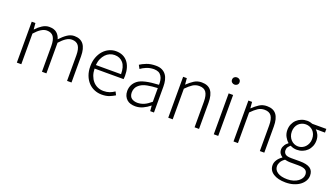

<svg xmlns="http://www.w3.org/2000/svg" viewBox="-78 -1424 4115 2350"><g transform="rotate(20 1979.0 -249.0)"><path d="M100 -533H148L155 -452H157Q193 -492 236.5 -519.5Q280 -547 325 -547Q389 -547 423.5 -517.5Q458 -488 472 -439Q517 -488 561 -517.5Q605 -547 652 -547Q812 -547 812 -341V0H754V-333Q754 -417 726 -456Q698 -495 639 -495Q603 -495 565.5 -471Q528 -447 485 -399V0H427V-333Q427 -417 399.5 -456Q372 -495 312 -495Q242 -495 158 -399V0H100Z M1208 13Q1157 13 1111.5 -6Q1066 -25 1032.5 -61Q999 -97 979.5 -148.5Q960 -200 960 -266Q960 -331 979.5 -383Q999 -435 1031.5 -471.5Q1064 -508 1106.5 -527.5Q1149 -547 1194 -547Q1291 -547 1345.5 -482Q1400 -417 1400 -299Q1400 -276 1397 -257H1019Q1020 -208 1034.5 -167.5Q1049 -127 1074.5 -97.5Q1100 -68 1135.5 -52Q1171 -36 1214 -36Q1257 -36 1291.5 -48.5Q1326 -61 1356 -82L1378 -39Q1346 -19 1306 -3Q1266 13 1208 13ZM1347 -303Q1347 -400 1306 -448.5Q1265 -497 1195 -497Q1162 -497 1132 -484Q1102 -471 1078.5 -446Q1055 -421 1039 -385Q1023 -349 1019 -303Z M1643 7Q1611 7 1582.5 -1Q1554 -9 1533 -28Q1512 -47 1500 -74Q1488 -101 1488 -138Q1489 -223 1556.5 -276.5Q1624 -330 1828 -340Q1829 -368 1824.5 -397.5Q1820 -427 1804.5 -451.5Q1789 -476 1766 -487Q1743 -498 1706 -499Q1651 -498 1608.5 -480Q1566 -462 1537 -440L1512 -486Q1527 -496 1548.5 -507Q1570 -518 1596 -528Q1622 -538 1651.5 -542.5Q1681 -547 1714 -547Q1762 -547 1794.5 -531Q1827 -515 1847.5 -487Q1868 -459 1877 -420.5Q1886 -382 1886 -338V0H1837L1831 -70H1829Q1788 -36 1741 -14.5Q1694 7 1643 7ZM1655 -42Q1700 -43 1740 -60.5Q1780 -78 1828 -119V-297Q1749 -293 1695 -282.5Q1641 -272 1607.5 -249Q1574 -226 1560 -198.5Q1546 -171 1546 -140Q1546 -113 1554.5 -93.5Q1563 -74 1578 -63.5Q1593 -53 1613 -47.5Q1633 -42 1655 -42Z M2072 -533H2120L2127 -452H2129Q2170 -492 2213 -519.5Q2256 -547 2311 -547Q2395 -547 2434 -495.5Q2473 -444 2473 -341V0H2415V-333Q2415 -417 2387.5 -456Q2360 -495 2298 -495Q2251 -495 2214 -471Q2177 -447 2130 -399V0H2072Z M2665 -533H2723V0H2665ZM2695 -658Q2675 -658 2660.5 -671Q2646 -684 2646 -704Q2646 -727 2660.5 -739.5Q2675 -752 2695 -752Q2715 -752 2729.5 -739.5Q2744 -727 2744 -704Q2744 -684 2729.5 -671Q2715 -658 2695 -658Z M2922 -533H2970L2977 -452H2979Q3020 -492 3063 -519.5Q3106 -547 3161 -547Q3245 -547 3284 -495.5Q3323 -444 3323 -341V0H3265V-333Q3265 -417 3237.5 -456Q3210 -495 3148 -495Q3101 -495 3064 -471Q3027 -447 2980 -399V0H2922Z M3690 254Q3590 254 3530 215Q3470 176 3470 108Q3470 73 3491.5 39.5Q3513 6 3550 -19V-24Q3530 -36 3516 -57Q3502 -78 3502 -110Q3502 -127 3508 -142Q3514 -157 3522.5 -170Q3531 -183 3541.5 -192.5Q3552 -202 3561 -209V-213Q3535 -234 3514 -272Q3493 -310 3493 -358Q3493 -400 3508 -434.5Q3523 -469 3549 -494Q3575 -519 3610 -533Q3645 -547 3684 -547Q3706 -547 3724 -542.5Q3742 -538 3755 -533H3937V-485H3817Q3841 -464 3856.5 -431Q3872 -398 3872 -357Q3872 -316 3857.5 -281.5Q3843 -247 3817.5 -222Q3792 -197 3757.5 -183Q3723 -169 3684 -169Q3662 -169 3639 -174.5Q3616 -180 3598 -191Q3581 -177 3568.5 -160Q3556 -143 3556 -117Q3556 -88 3577 -69Q3598 -50 3656 -50H3768Q3859 -50 3902.5 -20.5Q3946 9 3946 73Q3946 108 3928 140.5Q3910 173 3876.5 198.5Q3843 224 3795.5 239Q3748 254 3690 254ZM3684 -213Q3710 -213 3734 -223.5Q3758 -234 3776 -253Q3794 -272 3805 -298.5Q3816 -325 3816 -358Q3816 -391 3805.5 -417.5Q3795 -444 3777 -462Q3759 -480 3735 -490Q3711 -500 3684 -500Q3657 -500 3632.5 -490Q3608 -480 3590 -462Q3572 -444 3561.5 -417.5Q3551 -391 3551 -358Q3551 -325 3562 -298.5Q3573 -272 3591 -253Q3609 -234 3633 -223.5Q3657 -213 3684 -213ZM3697 210Q3740 210 3775.5 199Q3811 188 3836 169.5Q3861 151 3874.5 128Q3888 105 3888 81Q3888 38 3857.5 20.5Q3827 3 3767 3H3658Q3649 3 3630 1Q3611 -1 3591 -6Q3556 18 3540.5 46Q3525 74 3525 101Q3525 150 3570 180Q3615 210 3697 210Z"/></g></svg>

Font: SpoqaHanSansJP-Light
Style: Regular
Weight: 300
Designer: [Source Han Sans]
Ryoko NISHIZUKA  (kana & ideographs); Paul D. Hunt (Latin, Greek & Cyrillic); Wenlong ZHANG  (bopomofo
Foundry: Spoqa (http://bi.spoqa.com)
Version: Version 1.002.20150607